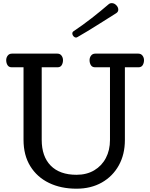

<svg xmlns="http://www.w3.org/2000/svg" viewBox="-20 -1174 944 1207"><path d="M460.9 12.2Q362.8 12.2 287.8 -24.2Q212.9 -60.5 170.4 -129.4Q127.9 -198.2 127.9 -294.9V-751H54.2Q35.6 -751 27.3 -764.4Q19 -777.8 19 -795.9Q19 -812 28.6 -824.5Q38.1 -836.9 55.2 -836.9H340.3Q357.4 -836.9 366.7 -824.5Q376 -812 376 -795.9Q376 -777.8 367.9 -764.4Q359.9 -751 341.3 -751H242.2V-294.9Q242.2 -190.4 298.8 -132.8Q355.5 -75.2 460.9 -75.2Q524.9 -75.2 572.3 -103.3Q619.6 -131.3 645.5 -180.7Q671.4 -230 671.4 -293.9V-751H578.1Q559.6 -751 551.3 -764.4Q543 -777.8 543 -795.9Q543 -812 552.5 -824.5Q562 -836.9 579.1 -836.9H849.1Q866.2 -836.9 875.7 -824.5Q885.3 -812 885.3 -795.9Q885.3 -777.8 877 -764.4Q868.7 -751 850.1 -751H765.1V-293.9Q765.1 -203.1 726.8 -134.3Q688.5 -65.4 620.1 -26.6Q551.8 12.2 460.9 12.2ZM458.5 -938Q449.2 -938 441.9 -946Q434.6 -954.1 434.6 -963.4Q434.6 -972.7 442.9 -978Q498 -1014.6 555.4 -1059.3Q612.8 -1104 662.6 -1147Q670.9 -1154.3 682.6 -1154.3Q698.2 -1154.3 710.9 -1141.4Q723.6 -1128.4 723.6 -1113.3Q723.6 -1099.6 710.9 -1091.3Q653.3 -1055.2 590.3 -1015.4Q527.3 -975.6 467.8 -941.4Q461.9 -938 458.5 -938Z"/></svg>

Font: Cutive
Style: Regular
Weight: 400
Version: Version 1.100; ttfautohint (v1.8.4.7-5d5b)